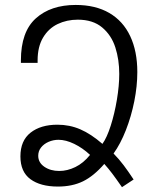

<svg xmlns="http://www.w3.org/2000/svg" viewBox="-20 -749 640 776"><path d="M401.5 -86.5Q359 -37.5 315.5 -16.2Q272 5 214 5Q143.5 5 103 -24.8Q62.5 -54.5 62.5 -117Q62.5 -180.5 103.5 -212.8Q144.5 -245 212 -245Q261.5 -245 304.8 -226.2Q348 -207.5 394 -167.5Q412 -192.5 427.5 -241Q443 -289.5 452.5 -346.2Q462 -403 462 -450Q462 -508 446.2 -557.2Q430.5 -606.5 393 -638Q355.5 -669.5 294.5 -669.5Q250 -669.5 213 -651.8Q176 -634 154 -597Q132 -560 132 -505V-495H64.5V-505Q64.5 -620.5 124.8 -674.8Q185 -729 286 -729Q366 -729 421.8 -696.5Q477.5 -664 506.2 -603Q535 -542 535 -457.5Q535 -401 522.8 -339.8Q510.5 -278.5 488.8 -223Q467 -167.5 439 -128.5Q461 -106 479.5 -81.5Q498 -57 520 -23.5L473 7.5Q448 -28.5 433.2 -48Q418.5 -67.5 401.5 -86.5ZM344 -123Q314 -151 280 -167.5Q246 -184 216.5 -184Q195.5 -184 176.5 -175.8Q157.5 -167.5 146 -153Q134.5 -138.5 134.5 -119.5Q134.5 -92 159.2 -75Q184 -58 219.5 -58Q252 -58 284.5 -73.8Q317 -89.5 344 -123Z"/></svg>

Font: JuliaMono Light
Style: Regular
Weight: 300
Monospace: yes
Designer: cormullion
Foundry: corm
Version: Version 0.054; ttfautohint (v1.8.4)